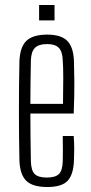

<svg xmlns="http://www.w3.org/2000/svg" viewBox="-20 -745 364 771"><path d="M232 -199H276Q278 -172 278 -147Q278 -122 277 -101Q275 -44 251.5 -19Q228 6 170 6Q111 6 85.5 -19Q60 -44 58 -101Q56 -194 56 -299Q56 -404 58 -498Q60 -556 86 -581Q112 -606 170 -606Q225 -606 250 -581Q275 -556 277 -499Q278 -474 278.5 -418.5Q279 -363 276 -289H102Q102 -245 102.5 -199.5Q103 -154 104 -98Q105 -60 119.5 -46Q134 -32 168 -32Q202 -32 216.5 -46Q231 -60 232 -98Q233 -138 232 -199ZM170 -568Q135 -568 120 -552.5Q105 -537 104 -502Q103 -451 102.5 -410Q102 -369 102 -328H233Q234 -387 234 -432.5Q234 -478 232 -502Q231 -537 216.5 -552.5Q202 -568 170 -568ZM137 -663V-725H199V-663Z"/></svg>

Font: Big Shoulders Display Light
Style: Regular
Weight: 300
Designer: Patric King
Foundry: XO Type Co
Version: Version 1.000; ttfautohint (v1.8.2)